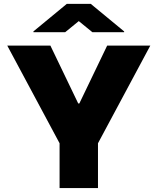

<svg xmlns="http://www.w3.org/2000/svg" viewBox="-20 -960 804 980"><path d="M17 -727.3H237.2L379.3 -431.8H384.9L527 -727.3H747.2L480.1 -228.7V0H284.1V-228.7ZM312.5 -795.5 382.1 -852.3 451.7 -795.5H613.6V-799.7L443.2 -940.3H321L150.6 -799.7V-795.5Z"/></svg>

Font: Inter UI Black
Style: Regular
Weight: 900
Designer: Rasmus Andersson
Foundry: rsms
Version: 3.2;8d6f07862